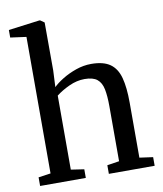

<svg xmlns="http://www.w3.org/2000/svg" viewBox="-89 -891 817 964"><g transform="rotate(-10 319.0 -409.5)"><path d="M99.5 -53V-749L18.5 -760V-798.5L176 -819H181L202 -804.5L202.5 -560L198.5 -475.5Q216.5 -493.5 247.8 -512.8Q279 -532 317.5 -545.5Q356 -559 395.5 -559Q457.5 -559 491.8 -534.8Q526 -510.5 539.2 -460.8Q552.5 -411 552.5 -334V-53.5L621 -44V0H387.5V-44L449 -53.5V-334Q449 -386.5 442 -421Q435 -455.5 413.8 -472.8Q392.5 -490 349.5 -490Q310 -490 270.5 -471.8Q231 -453.5 203 -431.5V-54L270 -44V0H37V-44Z"/></g></svg>

Font: Merriweather Text
Style: Regular
Weight: 400
Designer: Eben Sorkin
Foundry: Eben Sorkin
Version: Version 2.100; ttfautohint (v1.7.19-72a1) -l 8 -r 50 -G 200 